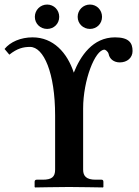

<svg xmlns="http://www.w3.org/2000/svg" viewBox="-20 -822 610 843"><path d="M222 -77C222 -45 207 -33 167 -33H141C136 -33 132 -30 132 -24V-1L134 1C134 1 244 -1 283 -1C318 -1 432 1 432 1L434 -1V-24C434 -30 431 -33 426 -33H400C359 -33 345 -49 345 -77V-346C345 -469 397 -604 439 -604C442 -604 454 -597 457 -585C461 -563 480 -548 506 -548C538 -548 562 -568 562 -598C562 -633 547 -658 485 -658C387 -658 333 -576 304 -503C275 -591 214 -658 123 -658C71 -658 25 -638 0 -607L21 -582C56 -610 83 -616 112 -616C172 -616 222 -502 222 -315ZM133 -748C133 -718 157 -695 187 -695C217 -695 240 -718 240 -748C240 -778 217 -802 187 -802C157 -802 133 -778 133 -748ZM321 -748C321 -718 345 -695 375 -695C405 -695 428 -718 428 -748C428 -778 405 -802 375 -802C345 -802 321 -778 321 -748Z"/></svg>

Font: Libertinus Serif Semibold
Style: Regular
Weight: 600
Designer: Philipp H. Poll, Khaled Hosny
Foundry: Caleb Maclennan
Version: Version 7.050;RELEASE